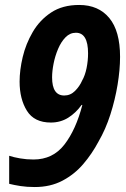

<svg xmlns="http://www.w3.org/2000/svg" viewBox="-20 -744 509 774"><path d="M120 10Q88 10 62.5 6Q37 2 17 -3V-116Q35 -110 61 -105.5Q87 -101 115 -101Q193 -101 239.5 -161Q286 -221 312 -321H309Q286 -289 255 -269.5Q224 -250 185 -250Q118 -250 88.5 -297.5Q59 -345 59 -415Q59 -461 71.5 -514Q84 -567 112 -615Q140 -663 186 -693.5Q232 -724 299 -724Q377 -724 420.5 -671.5Q464 -619 464 -515Q464 -463 454 -402.5Q444 -342 425 -282.5Q406 -223 377 -173Q351 -124 315.5 -82.5Q280 -41 231.5 -15.5Q183 10 120 10ZM239 -359Q264 -359 282.5 -377.5Q301 -396 311 -419Q323 -440 329 -469.5Q335 -499 335 -529Q335 -612 286 -612Q262 -612 244 -593.5Q226 -575 214 -546.5Q202 -518 196 -487.5Q190 -457 190 -432Q190 -359 239 -359Z"/></svg>

Font: Noto Sans Condensed
Style: Bold Italic
Weight: 700
Width: 3
Italic angle: -12°
Designer: Monotype Design Team
Foundry: Monotype Imaging Inc.
Version: Version 2.013; ttfautohint (v1.8.4.7-5d5b)